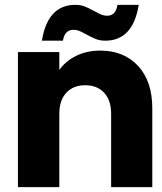

<svg xmlns="http://www.w3.org/2000/svg" viewBox="-20 -773 668 793"><path d="M609 -326V0H439V-303Q439 -359 410 -390Q381 -421 332 -421Q283 -421 254 -390Q225 -359 225 -303V0H54V-558H225V-484Q251 -521 295 -542.5Q339 -564 394 -564Q492 -564 550.5 -500.5Q609 -437 609 -326ZM291 -753Q313 -753 329.5 -746.5Q346 -740 370 -727Q388 -717 399 -712.5Q410 -708 422 -708Q459 -708 465 -753H553Q529 -605 415 -605Q393 -605 376.5 -611.5Q360 -618 336 -631Q318 -641 307 -645.5Q296 -650 284 -650Q247 -650 240 -605H153Q177 -753 291 -753Z"/></svg>

Font: Poppins A&M
Style: Bold-A&M
Weight: 700
Designer: Ninad Kale (Devanagari), Jonny Pinhorn (Latin)
Foundry: Indian Type Foundry
Version: 4.004